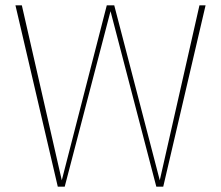

<svg xmlns="http://www.w3.org/2000/svg" viewBox="-20 -701 830 721"><path d="M593 0H567L395 -659L223 0H197L38 -681H62L212 -24L381 -681H409L580 -24L729 -681H752Z"/></svg>

Font: Fira Sans Thin
Style: Regular
Weight: 100
Designer: bBox Type GmbH & Carrois Corporate GbR & Edenspiekermann AG
Foundry: bBox Type GmbH & Carrois Corporate GbR & Edenspiekermann AG
Version: Version 4.301